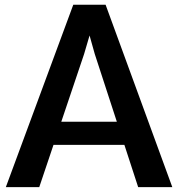

<svg xmlns="http://www.w3.org/2000/svg" viewBox="-20 -770 732 790"><path d="M141.5 0H4L281.5 -750.5H414.5L689 0H548.5L370 -547.5L348.5 -624L326 -547.5ZM148 -174 168.5 -269H509.5L530 -174Z"/></svg>

Font: Merriweather Sans Medium
Style: Regular
Weight: 500
Designer: Eben Sorkin
Foundry: Eben Sorkin
Version: Version 2.001